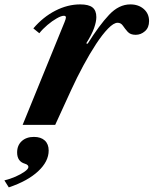

<svg xmlns="http://www.w3.org/2000/svg" viewBox="-96 -554 682 852"><path d="M4.5 0 190.5 -456Q193.5 -463.5 195 -468.5Q196.5 -473.5 196.5 -476.5Q196.5 -484 187.5 -484Q176 -484 155.8 -472.5Q135.5 -461 114.5 -443.2Q93.5 -425.5 78.5 -406.5L52 -428Q95 -478.5 149.5 -506.5Q204 -534.5 260 -534.5Q297.5 -534.5 314.5 -521Q331.5 -507.5 331.5 -478Q331.5 -458 321.5 -429.5Q311.5 -401 286.5 -361.5L293 -360Q344.5 -442 388 -488.2Q431.5 -534.5 482.5 -534.5Q518.5 -534.5 542 -514Q565.5 -493.5 565.5 -460.5Q565.5 -431.5 547.2 -415.5Q529 -399.5 506 -399.5Q482.5 -399.5 470.5 -413Q458.5 -426.5 449.5 -439.8Q440.5 -453 426 -453Q408.5 -453 383.5 -427.2Q358.5 -401.5 330.2 -358.5Q302 -315.5 273.5 -262.5Q245 -209.5 220 -155L149 0ZM-57 277.5 -76.5 246.5Q-51.5 240.5 -27 229.8Q-2.5 219 13.8 207.2Q30 195.5 30 187Q30 182.5 26.5 178.8Q23 175 14.5 172.5Q-20 162.5 -20 122.5Q-20 91 0.5 72.2Q21 53.5 54.5 53.5Q85.5 53.5 102.8 69.5Q120 85.5 120 114Q120 162.5 73.2 206Q26.5 249.5 -57 277.5Z"/></svg>

Font: Libre Caslon Text
Style: Italic
Weight: 400
Italic angle: -22.583°
Designer: Pablo Impallari, Rodrigo Fuenzalida, Katja Schimmel
Foundry: Pablo Impallari, Rodrigo Fuenzalida
Version: Version 2.000